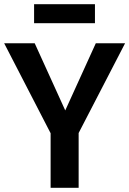

<svg xmlns="http://www.w3.org/2000/svg" viewBox="-22 -898 618 918"><path d="M432 -787H141V-878H432ZM576 -691 354 -262V0H220V-261L-2 -691H144L290 -370L436 -691Z"/></svg>

Font: FiraGO Medium
Style: Regular
Weight: 500
Designer: bBox Type
Foundry: bBox Type GmbH
Version: Version 1.001;PS 001.001;hotconv 1.0.88;makeotf.lib2.5.64775